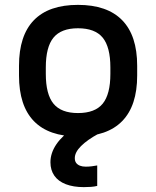

<svg xmlns="http://www.w3.org/2000/svg" viewBox="-20 -550 640 788"><path d="M324 218Q281 218 250 206Q219 194 203 171Q187 148 187 116Q187 78 211.5 42Q236 6 285 -27L384 -1Q338 24 312.5 49.5Q287 75 287 99Q287 111 292.5 118.5Q298 126 308 130Q318 134 332 134Q344 134 356.5 132.5Q369 131 379 129V213Q367 216 353 217Q339 218 324 218ZM300 10Q180 10 119 -53Q58 -116 58 -240V-280Q58 -404 119 -467Q180 -530 300 -530Q420 -530 481.5 -467Q543 -404 543 -280V-240Q543 -116 481.5 -53Q420 10 300 10ZM300 -86Q370 -86 401.5 -124.5Q433 -163 433 -247V-273Q433 -357 401.5 -395.5Q370 -434 300 -434Q231 -434 199.5 -395.5Q168 -357 168 -273V-247Q168 -163 199.5 -124.5Q231 -86 300 -86Z"/></svg>

Font: M PLUS Code Latin Expanded Medium
Style: Regular
Weight: 500
Width: 7
Designer: Coji Morishita
Foundry: UNDERFOREST DESIGN
Version: Version 1.002; ttfautohint (v1.8.3)